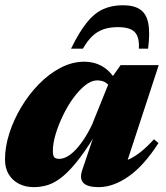

<svg xmlns="http://www.w3.org/2000/svg" viewBox="-22 -716 648 750"><path d="M299 -51 357 -222.5 369 -221.5Q326 -147 290.8 -100.5Q255.5 -54 225.5 -28.8Q195.5 -3.5 167.5 5.8Q139.5 15 110.5 15Q77.5 15 52 2Q26.5 -11 12 -35.2Q-2.5 -59.5 -2.5 -93Q-2.5 -141.5 14.2 -194.5Q31 -247.5 60.8 -297.2Q90.5 -347 129.8 -387.2Q169 -427.5 214.5 -451.2Q260 -475 308 -475Q345.5 -475 377 -457.2Q408.5 -439.5 435.5 -396L414.5 -364Q407.5 -381 393.5 -391.5Q379.5 -402 357.5 -402Q335 -402 311 -383Q287 -364 264.2 -332.8Q241.5 -301.5 223.8 -264.5Q206 -227.5 195.2 -191.5Q184.5 -155.5 184.5 -127.5Q184.5 -109 189.5 -102.2Q194.5 -95.5 210 -95.5Q222 -95.5 236.8 -102.5Q251.5 -109.5 268 -125.5Q284.5 -141.5 302.2 -167Q320 -192.5 337.5 -229L407.5 -402.5L449 -461.5H598L461 -43.5L438.5 -81Q462 -84.5 484 -94.8Q506 -105 529.2 -123.8Q552.5 -142.5 579.5 -172L597 -157Q540 -68.5 480.2 -26.8Q420.5 15 363.5 15Q320 15 304 -1.2Q288 -17.5 299 -51ZM439 -610Q406.5 -610 382 -601.5Q357.5 -593 338.2 -574.5Q319 -556 302 -526H255.5Q287 -590.5 316.8 -627.5Q346.5 -664.5 380.5 -680Q414.5 -695.5 458 -695.5Q501 -695.5 525.2 -679.2Q549.5 -663 557 -625.8Q564.5 -588.5 556.5 -526H520.5Q523 -571 504.5 -590.5Q486 -610 439 -610Z"/></svg>

Font: Newsreader 36pt ExtraBold
Style: Italic
Weight: 800
Italic angle: -17°
Designer: Hugues Gentile
Foundry: Production Type
Version: Version 1.003